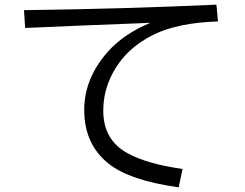

<svg xmlns="http://www.w3.org/2000/svg" viewBox="-20 -761 1040 816"><path d="M82 -717.8Q501.5 -723.1 899.9 -741.2L906.2 -669.9Q736.3 -664.1 634.8 -614.7Q511.7 -554.7 455.6 -443.4Q418.9 -371.6 418.9 -290Q418.9 -167 521 -110.4Q604.5 -64 755.9 -43L739.3 35.2Q530.3 5.9 440.4 -66.4Q337.9 -148.9 337.9 -293.9Q337.9 -426.8 437 -539.6Q504.9 -616.7 619.1 -664.1L572.3 -662.1Q302.7 -651.9 86.9 -642.1Z"/></svg>

Font: BIZ UDGothic
Style: Regular
Weight: 400
Monospace: yes
Designer: TypeBank Co., Ltd.
Foundry: Morisawa Inc.
Version: Version 1.05